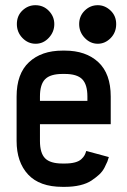

<svg xmlns="http://www.w3.org/2000/svg" viewBox="-20 -707 490 739"><path d="M189 -614.3Q189 -584 167.7 -561.3Q146.5 -538.6 117.2 -538.6Q87.9 -538.6 66.4 -560.8Q44.9 -583 44.9 -614.3Q44.9 -646.5 66.4 -666.7Q87.9 -687 116.2 -687Q147 -687 168 -665.3Q189 -643.6 189 -614.3ZM427.2 -614.3Q427.2 -582 405.8 -560.3Q384.3 -538.6 356.4 -538.6Q327.6 -538.6 306.2 -561Q284.7 -583.5 284.7 -614.3Q284.7 -645 305.9 -666Q327.1 -687 356.4 -687Q383.8 -687 405.5 -666.5Q427.2 -646 427.2 -614.3ZM316.4 -318.8V-335.4Q316.4 -381.8 296.4 -402.1Q276.4 -422.4 229.5 -422.4H220.7Q173.8 -422.4 153.8 -402.3Q133.8 -382.3 133.8 -335.4V-318.8ZM133.8 -229V-164.6Q133.8 -117.7 153.6 -97.7Q173.3 -77.6 220.7 -77.6H229.5Q252.4 -77.6 268.6 -82Q284.7 -86.4 293.2 -94.5Q301.8 -102.5 305.4 -109.4Q309.1 -116.2 312 -126L398.9 -102.5Q396.5 -93.3 393.3 -85.2Q390.1 -77.1 382.3 -62Q374.5 -46.9 362.1 -35.4Q349.6 -23.9 332.3 -12.2Q314.9 -0.5 288.3 5.9Q261.7 12.2 229.5 12.2H220.7Q132.3 12.2 88.1 -35.4Q43.9 -83 43.9 -164.6V-335.4Q43.9 -423.3 91.8 -467.8Q139.6 -512.2 220.7 -512.2H229.5Q310.5 -512.2 358.4 -467.8Q406.2 -423.3 406.2 -335.4V-229Z"/></svg>

Font: Anka/Coder Narrow
Style: Bold
Weight: 700
Width: 3
Monospace: yes
Version: Version 001.100